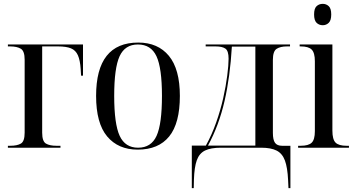

<svg xmlns="http://www.w3.org/2000/svg" viewBox="-20 -767 1845 997"><path d="M21 0V-10H33Q69 -10 88.5 -21.5Q108 -33 108 -78V-457Q108 -502 88 -514Q68 -526 33 -526H21V-536H411V-374H401L399 -408Q396 -454 384.5 -480Q373 -506 348.5 -516Q324 -526 282 -526H199V-78Q199 -33 218.5 -21.5Q238 -10 273 -10H294V0Z M695 10Q594 10 536.5 -58.5Q479 -127 479 -269Q479 -546 698 -546Q800 -546 857 -477Q914 -408 914 -269Q914 -127 858.5 -58.5Q803 10 695 10ZM697 0Q765 0 793 -61.5Q821 -123 821 -269Q821 -414 792.5 -475Q764 -536 696 -536Q629 -536 601 -475Q573 -414 573 -269Q573 -123 601.5 -61.5Q630 0 697 0Z M976 210V-11H1049Q1080 -67 1102.5 -131Q1125 -195 1139 -257Q1153 -320 1160 -374.5Q1167 -429 1167 -462Q1167 -503 1150.5 -514.5Q1134 -526 1100 -526H1048V-536H1486V-526H1470Q1436 -526 1416.5 -513.5Q1397 -501 1397 -456V-77Q1397 -41 1408 -25.5Q1419 -10 1445 -10H1488V210H1478L1476 168Q1473 103 1459.5 66.5Q1446 30 1416.5 15Q1387 0 1336 0H1127Q1075 0 1045 14.5Q1015 29 1002 65Q989 101 987 166L986 210ZM1060 -11H1306V-525H1184Q1175 -369 1146 -242.5Q1117 -116 1060 -11Z M1656 -636Q1637 -636 1624 -648.5Q1611 -661 1611 -692Q1611 -723 1624 -735Q1637 -747 1656 -747Q1674 -747 1687 -735Q1700 -723 1700 -692Q1700 -661 1687 -648.5Q1674 -636 1656 -636ZM1528 0V-10H1541Q1582 -10 1598.5 -26Q1615 -42 1615 -86V-449Q1615 -493 1598.5 -509.5Q1582 -526 1542 -526H1536V-536H1706V-89Q1706 -43 1722.5 -26.5Q1739 -10 1780 -10H1792V0Z"/></svg>

Font: Noto Serif Display SemiCondensed
Style: Regular
Weight: 400
Width: 4
Designer: Monotype Design Team
Foundry: Monotype Imaging Inc.
Version: Version 2.009